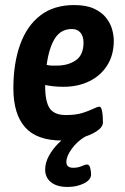

<svg xmlns="http://www.w3.org/2000/svg" viewBox="-20 -550 494 761"><path d="M226 7Q126 7 79.5 -45.5Q33 -98 33 -200Q33 -298 59.5 -372.5Q86 -447 139.5 -488.5Q193 -530 274 -530Q322 -530 353 -515.5Q384 -501 401 -479Q418 -457 424.5 -433Q431 -409 431 -389Q431 -332 405 -291Q379 -250 334 -228Q289 -206 232 -206Q209 -206 191.5 -208Q174 -210 159 -213V-209Q159 -146 177.5 -120Q196 -94 241 -94Q281 -94 307.5 -102.5Q334 -111 350 -119Q366 -127 374 -127Q380 -127 383 -116Q386 -105 387 -90.5Q388 -76 388 -65Q388 -46 362.5 -29.5Q337 -13 299.5 -3Q262 7 226 7ZM205 -290Q250 -290 280.5 -311Q311 -332 311 -381Q311 -406 299 -420.5Q287 -435 265 -435Q221 -435 197.5 -397.5Q174 -360 165 -293Q175 -290 185 -290Q195 -290 205 -290ZM248 191Q206 191 182.5 172.5Q159 154 159 122Q159 95 174 67.5Q189 40 212 17.5Q235 -5 261 -17L320 -10Q287 9 265 39Q243 69 243 92Q243 115 270 115Q289 115 303.5 108.5Q318 102 325 102Q334 102 337.5 115.5Q341 129 341 141Q341 163 312.5 177Q284 191 248 191Z"/></svg>

Font: Asap Condensed Condensed SemiBold
Style: Italic
Weight: 600
Width: 3
Italic angle: -6°
Designer: Pablo Cosgaya
Foundry: Omnibus-Type
Version: Version 3.001; ttfautohint (v1.8.4.7-5d5b)